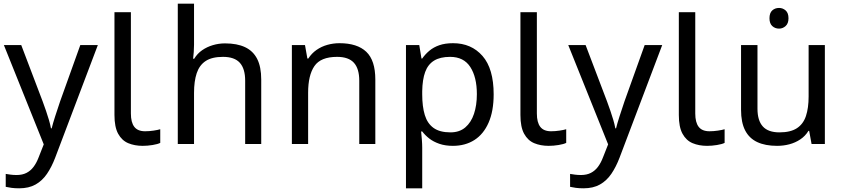

<svg xmlns="http://www.w3.org/2000/svg" viewBox="-20 -780 4573 1040"><path d="M1 -536H95L211 -231Q221 -204 229.5 -179Q238 -154 245 -130.5Q252 -107 256 -85H260Q266 -110 279 -150.5Q292 -191 306 -232L415 -536H510L279 74Q260 124 234.5 161.5Q209 199 172.5 219.5Q136 240 84 240Q60 240 42 237.5Q24 235 11 232V162Q22 164 37.5 166Q53 168 70 168Q101 168 123.5 156.5Q146 145 162 123.5Q178 102 189 73L217 2Z M753 10Q709 10 674.5 -4.5Q640 -19 620 -55.5Q600 -92 600 -157V-714H689V-165Q689 -117 707.5 -93Q726 -69 766 -69Q788 -69 811.5 -72.5Q835 -76 848 -80V-6Q834 1 806.5 5.5Q779 10 753 10Z M1031 -537Q1031 -518 1029.5 -498Q1028 -478 1026 -462H1032Q1049 -490 1075 -508Q1101 -526 1133 -535.5Q1165 -545 1199 -545Q1264 -545 1307.5 -524.5Q1351 -504 1373 -461Q1395 -418 1395 -349V0H1308V-343Q1308 -408 1279 -440Q1250 -472 1188 -472Q1128 -472 1094 -449.5Q1060 -427 1045.5 -383.5Q1031 -340 1031 -277V0H943V-760H1031Z M1819 -546Q1915 -546 1964 -499.5Q2013 -453 2013 -349V0H1926V-343Q1926 -408 1897 -440Q1868 -472 1806 -472Q1717 -472 1683 -422Q1649 -372 1649 -278V0H1561V-536H1632L1645 -463H1650Q1668 -491 1694.5 -509.5Q1721 -528 1753 -537Q1785 -546 1819 -546Z M2434 -546Q2533 -546 2593.5 -477Q2654 -408 2654 -269Q2654 -178 2626.5 -115.5Q2599 -53 2549.5 -21.5Q2500 10 2433 10Q2392 10 2360 -1Q2328 -12 2305.5 -29.5Q2283 -47 2267 -68H2261Q2263 -51 2265 -25Q2267 1 2267 20V240H2179V-536H2251L2263 -463H2267Q2283 -486 2305.5 -505Q2328 -524 2359.5 -535Q2391 -546 2434 -546ZM2418 -472Q2364 -472 2331 -451.5Q2298 -431 2283 -390Q2268 -349 2267 -286V-269Q2267 -203 2281 -157Q2295 -111 2328.5 -87Q2362 -63 2420 -63Q2469 -63 2500.5 -90Q2532 -117 2547.5 -163.5Q2563 -210 2563 -270Q2563 -362 2527.5 -417Q2492 -472 2418 -472Z M2952 10Q2908 10 2873.5 -4.5Q2839 -19 2819 -55.5Q2799 -92 2799 -157V-714H2888V-165Q2888 -117 2906.5 -93Q2925 -69 2965 -69Q2987 -69 3010.5 -72.5Q3034 -76 3047 -80V-6Q3033 1 3005.5 5.5Q2978 10 2952 10Z M3058 -536H3152L3268 -231Q3278 -204 3286.5 -179Q3295 -154 3302 -130.5Q3309 -107 3313 -85H3317Q3323 -110 3336 -150.5Q3349 -191 3363 -232L3472 -536H3567L3336 74Q3317 124 3291.5 161.5Q3266 199 3229.5 219.5Q3193 240 3141 240Q3117 240 3099 237.5Q3081 235 3068 232V162Q3079 164 3094.5 166Q3110 168 3127 168Q3158 168 3180.5 156.5Q3203 145 3219 123.5Q3235 102 3246 73L3274 2Z M3810 10Q3766 10 3731.5 -4.5Q3697 -19 3677 -55.5Q3657 -92 3657 -157V-714H3746V-165Q3746 -117 3764.5 -93Q3783 -69 3823 -69Q3845 -69 3868.5 -72.5Q3892 -76 3905 -80V-6Q3891 1 3863.5 5.5Q3836 10 3810 10Z M4200 -737Q4220 -737 4235.5 -723.5Q4251 -710 4251 -681Q4251 -653 4235.5 -639Q4220 -625 4200 -625Q4178 -625 4163 -639Q4148 -653 4148 -681Q4148 -710 4163 -723.5Q4178 -737 4200 -737ZM4448 -536V0H4376L4363 -71H4359Q4342 -43 4315 -25Q4288 -7 4256 1.5Q4224 10 4189 10Q4125 10 4081.5 -10.5Q4038 -31 4016 -74Q3994 -117 3994 -185V-536H4083V-191Q4083 -127 4112 -95Q4141 -63 4202 -63Q4262 -63 4296.5 -85.5Q4331 -108 4345.5 -151.5Q4360 -195 4360 -257V-536Z"/></svg>

Font: hexukorean05
Style: Book
Weight: 400
Designer: Jelle Bosma - Monotype Design Team
Foundry: Monotype Imaging Inc.
Version: Version 2.003